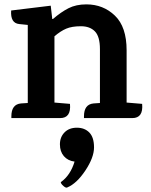

<svg xmlns="http://www.w3.org/2000/svg" viewBox="-20 -540 689 878"><path d="M585 0H364V-8Q364 -63 408 -67L437 -69V-315Q437 -373 414 -396.5Q391 -420 350 -420Q309 -420 283 -409Q257 -398 229 -374V-71L300 -65Q306 0 255 0H32V-8Q32 -63 76 -67L107 -69V-426L68 -430Q27 -434 31 -492L212 -514L219 -453H222Q259 -485 293.5 -502.5Q328 -520 375 -520Q452 -520 505.5 -468.5Q559 -417 559 -310V-71L630 -65Q636 0 585 0ZM288 317Q282 321 270 310.5Q258 300 258 293Q302 262 321 199Q290 195 272 174Q254 153 254 120Q254 87 275 65.5Q296 44 331.5 44Q367 44 388.5 66Q410 88 410 134Q410 180 370.5 239.5Q331 299 288 317Z"/></svg>

Font: Karma
Style: Bold
Weight: 700
Designer: Joana Correia
Foundry: Indian Type Foundry
Version: Version 1.202;PS 1.0;hotconv 1.0.78;makeotf.lib2.5.61930; tt